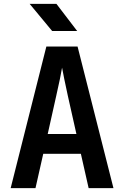

<svg xmlns="http://www.w3.org/2000/svg" viewBox="-20 -970 640 990"><path d="M378 -810 271 -950H133L249 -810ZM163 0 203 -177H397L437 0H565L380 -730H219L35 0ZM270 -476C285 -540 296 -597 300 -621C304 -597 316 -540 330 -475L374 -279H226Z"/></svg>

Font: Tekne LDO
Style: Bold
Weight: 700
Monospace: yes
Designer: Alessio Laiso, Mario Rullo, Paolo Rosset
Foundry: Alessio Laiso
Version: Version 1.000;hotconv 1.0.109;makeotfexe 2.5.65596